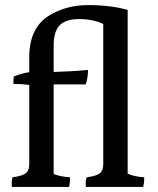

<svg xmlns="http://www.w3.org/2000/svg" viewBox="-20 -783 623 755"><path d="M547 -86Q547 -83 547 -74Q547 -65 543 -48H318Q317 -54 317 -64Q317 -74 321 -86Q356 -90 371 -100.5Q386 -111 386 -137V-689Q345 -708 291.5 -708Q238 -708 214.5 -683.5Q191 -659 191 -604V-500Q265 -502 326 -508Q326 -476 317 -451H191V-99Q217 -88 255 -86Q255 -83 255 -74.5Q255 -66 252 -48H27Q26 -54 26 -63.5Q26 -73 29 -86Q64 -90 79.5 -100.5Q95 -111 95 -137V-449Q67 -453 33 -453Q32 -465 34 -482Q64 -495 95 -499V-558Q95 -671 170 -720Q238 -763 326.5 -763Q415 -763 482 -744V-100Q509 -88 547 -86Z"/></svg>

Font: Halant Medium
Style: Regular
Weight: 500
Designer: Hitesh Malaviya (Devanagari), Satya Rajpurohit (Latin)
Foundry: Indian Type Foundry
Version: Version 1.101;PS 1.0;hotconv 1.0.78;makeotf.lib2.5.61930; tt